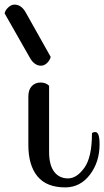

<svg xmlns="http://www.w3.org/2000/svg" viewBox="-120 -810 452 833"><path d="M93 -438V-151Q93 -94 115 -65Q137 -36 175 -36Q213 -36 246 -82Q279 -128 279 -231Q281 -237 294 -237Q312 -237 312 -184Q312 -107 270 -52Q228 3 163 3Q82 3 42.5 -45Q3 -93 3 -181V-391Q3 -421 18 -436.5Q33 -452 56 -452Q79 -452 93 -438ZM-57 -790Q-28 -790 -9 -757L100 -563Q96 -548 84 -536.5Q72 -525 58 -525Q30 -525 11 -557L-100 -752Q-97 -766 -84 -778Q-71 -790 -57 -790Z"/></svg>

Font: Sofia
Style: Regular
Weight: 400
Designer: Paula Nazal and Daniel Hernndez
Foundry: Paula Nazal, Daniel Hernndez
Version: Version 1.001